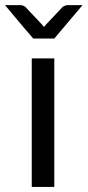

<svg xmlns="http://www.w3.org/2000/svg" viewBox="-50 -737 346 757"><path d="M164.1 -506.8Q164.1 -379.9 164.1 0Q142.6 0 75.2 0Q75.2 -79.1 75.2 -316.4Q75.2 -364.3 75.2 -506.8Q97.7 -506.8 164.1 -506.8ZM275.4 -716.8Q248 -683.6 164.1 -585Q143.6 -585 81.1 -585Q52.7 -617.2 -30.3 -716.8Q-14.6 -716.8 31.2 -716.8Q37.1 -716.8 43 -713.9Q47.9 -711.9 50.8 -709Q72.3 -686.5 115.2 -640.6Q117.2 -638.7 119.1 -635.7Q121.1 -633.8 123 -630.9Q126 -633.8 127.9 -635.7Q129.9 -638.7 131.8 -640.6Q153.3 -664.1 196.3 -709Q199.2 -711.9 205.1 -713.9Q210.9 -716.8 215.8 -716.8Q235.4 -716.8 275.4 -716.8Z"/></svg>

Font: Lato
Style: Regular
Weight: 400
Designer: Lukasz Dziedzic with Adam Twardoch and Botio Nikoltchev
Version: Version 2.015; 2015-08-06; http://www.latofonts.com/